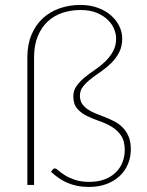

<svg xmlns="http://www.w3.org/2000/svg" viewBox="-20 -730 580 758"><path d="M297.5 -710.5Q335.5 -710.5 366.2 -699.2Q397 -688 418.2 -669.2Q439.5 -650.5 451 -626.8Q462.5 -603 462.5 -578Q462.5 -546.5 450.2 -523Q438 -499.5 419.2 -481Q400.5 -462.5 379 -447.8Q357.5 -433 338.8 -418.5Q320 -404 307.8 -388.2Q295.5 -372.5 295.5 -352.5Q295.5 -333 304.2 -320.2Q313 -307.5 327 -298Q341 -288.5 359 -281.5Q377 -274.5 396 -267Q415 -259.5 433 -250Q451 -240.5 465 -226Q479 -211.5 487.8 -190.8Q496.5 -170 496.5 -140.5Q496.5 -109 485 -81.8Q473.5 -54.5 452.2 -34.8Q431 -15 400.5 -3.5Q370 8 332 8Q306 8 285 3.8Q264 -0.5 246 -8.2Q228 -16 212.2 -27Q196.5 -38 181.5 -51.5L187.5 -60Q190 -62.5 191.8 -63.8Q193.5 -65 197 -65Q202 -65 211 -56.8Q220 -48.5 235.8 -38.5Q251.5 -28.5 275.2 -20.2Q299 -12 333.5 -12Q367 -12 392.8 -21.8Q418.5 -31.5 436.2 -48.5Q454 -65.5 463.2 -88.5Q472.5 -111.5 472.5 -137.5Q472.5 -174 457.5 -195.5Q442.5 -217 420 -230.2Q397.5 -243.5 371 -252.5Q344.5 -261.5 322 -272.8Q299.5 -284 284.5 -301.5Q269.5 -319 269.5 -349.5Q269.5 -372.5 282 -390.2Q294.5 -408 313.2 -423.5Q332 -439 354 -453.8Q376 -468.5 394.8 -486.5Q413.5 -504.5 426 -526.8Q438.5 -549 438.5 -579Q438.5 -594 431.2 -613.5Q424 -633 407.2 -650Q390.5 -667 363.5 -678.8Q336.5 -690.5 297 -690.5Q261 -690.5 227.8 -679.8Q194.5 -669 169.5 -646.2Q144.5 -623.5 129.5 -588Q114.5 -552.5 114.5 -503V0H88V-503.5Q88 -553.5 104 -592Q120 -630.5 148 -656.8Q176 -683 214.5 -696.8Q253 -710.5 297.5 -710.5Z"/></svg>

Font: Lato ExtraLight
Style: Regular
Weight: 275
Designer: Lukasz Dziedzic with Adam Twardoch and Botio Nikoltchev
Foundry: tyPoland Lukasz Dziedzic
Version: Version 2.015; 2015-08-06; http://www.latofonts.com/